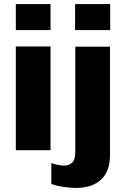

<svg xmlns="http://www.w3.org/2000/svg" viewBox="-20 -740 622 946"><path d="M229 -592H58V-720H229ZM229 -511V0H58V-511ZM523 -592H350V-720H523ZM522 23Q522 104 478 145Q434 186 354 186Q327 186 290.5 180.5Q254 175 233 166V63Q244 68 263.5 72Q283 76 295 76Q320 76 335.5 61.5Q351 47 351 7V-510H522Z"/></svg>

Font: Chivo ExtraBold
Style: Regular
Weight: 800
Designer: Hector Gatti
Foundry: Omnibus-Type
Version: Version 1.007